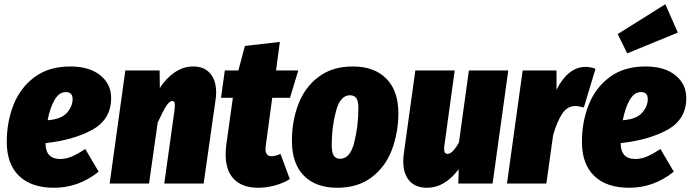

<svg xmlns="http://www.w3.org/2000/svg" viewBox="-20 -867 3262 907"><path d="M505 -404Q505 -303 416 -254Q327 -205 195 -191Q195 -116 264 -116Q292 -116 319 -127.5Q346 -139 383 -163L446 -56Q351 20 236 20Q128 20 70 -36Q12 -92 12 -197Q12 -291 44 -372Q76 -453 143.5 -503Q211 -553 312 -553Q402 -553 453.5 -511.5Q505 -470 505 -404ZM323 -399Q323 -432 291 -432Q259 -432 237.5 -394.5Q216 -357 205 -299Q270 -304 296.5 -334.5Q323 -365 323 -399Z M1001 -430Q1001 -413 998 -393L942 0H756L805 -351Q806 -358 806 -369Q806 -381 803 -385.5Q800 -390 794 -390Q781 -390 765.5 -366.5Q750 -343 725 -288L684 0H498L572 -534H734L735 -451Q764 -497 805 -525Q846 -553 893 -553Q944 -553 972.5 -520.5Q1001 -488 1001 -430Z M1236 -183Q1234 -169 1234 -164Q1234 -129 1263 -129Q1281 -129 1305 -140L1349 -21Q1317 -1 1277 9.5Q1237 20 1200 20Q1125 20 1085.5 -20.5Q1046 -61 1046 -137Q1046 -159 1049 -183L1080 -405H1024L1042 -534H1106L1137 -650L1302 -669L1284 -534H1389L1350 -405H1266Z M1359 -202Q1359 -295 1389.5 -375Q1420 -455 1485 -504Q1550 -553 1647 -553Q1748 -553 1805 -495.5Q1862 -438 1862 -331Q1861 -237 1830.5 -157.5Q1800 -78 1735 -29Q1670 20 1573 20Q1472 20 1415.5 -37Q1359 -94 1359 -202ZM1673 -357Q1673 -389 1663.5 -403Q1654 -417 1633 -417Q1587 -417 1567 -341.5Q1547 -266 1547 -182Q1547 -147 1556.5 -132Q1566 -117 1587 -117Q1634 -117 1653.5 -194.5Q1673 -272 1673 -357Z M1885 -104Q1885 -123 1888 -144L1942 -534H2128L2079 -178Q2078 -172 2078 -163Q2078 -140 2094 -140Q2118 -140 2148 -194L2195 -534H2381L2307 0H2145L2147 -68Q2081 20 1998 20Q1943 20 1914 -13Q1885 -46 1885 -104Z M2793 -542 2738 -359Q2715 -366 2697 -366Q2660 -366 2636 -330Q2612 -294 2593 -229L2561 0H2375L2449 -534H2609V-443Q2634 -494 2669 -522.5Q2704 -551 2746 -551Q2771 -551 2793 -542Z M3222 -404Q3222 -303 3133 -254Q3044 -205 2912 -191Q2912 -116 2981 -116Q3009 -116 3036 -127.5Q3063 -139 3100 -163L3163 -56Q3068 20 2953 20Q2845 20 2787 -36Q2729 -92 2729 -197Q2729 -291 2761 -372Q2793 -453 2860.5 -503Q2928 -553 3029 -553Q3119 -553 3170.5 -511.5Q3222 -470 3222 -404ZM3040 -399Q3040 -432 3008 -432Q2976 -432 2954.5 -394.5Q2933 -357 2922 -299Q2987 -304 3013.5 -334.5Q3040 -365 3040 -399ZM3123 -847 3182 -713 2943 -615 2898 -706Z"/></svg>

Font: Fira Sans Condensed Black
Style: Italic
Weight: 900
Width: 3
Italic angle: -8°
Designer: Carrois Corporate & Edenspiekermann AG
Foundry: Carrois Corporate GbR & Edenspiekermann AG
Version: Version 4.203